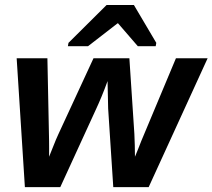

<svg xmlns="http://www.w3.org/2000/svg" viewBox="-20 -767 871 787"><path d="M374.5 -321.3 227.1 0H82L48.3 -528.3H174.3L181.2 -188.5Q181.6 -172.4 181.4 -156.5Q181.2 -140.6 181.2 -124.5Q190.9 -147.9 200 -171.4Q209 -194.8 219.7 -217.8L363.3 -528.3H510.3L530.8 -217.8Q532.2 -194.3 532.5 -171.1Q532.7 -147.9 533.2 -124.5Q540 -140.6 546.4 -156.7Q552.7 -172.9 559.1 -189L701.2 -528.3H831.1L589.4 0H444.3L423.3 -322.3L420.9 -434.6Q408.2 -399.9 396.5 -371.6Q384.8 -343.3 374.5 -321.3ZM461.9 -671.4 340.8 -577.6H258.3L260.7 -591.3L417 -746.6H528.8L620.6 -591.3L618.2 -577.6H544.9L463.9 -671.4Z"/></svg>

Font: Arimo
Style: Bold Italic
Weight: 700
Italic angle: -12°
Designer: Steve Matteson
Foundry: Monotype Imaging Inc.
Version: Version 1.33